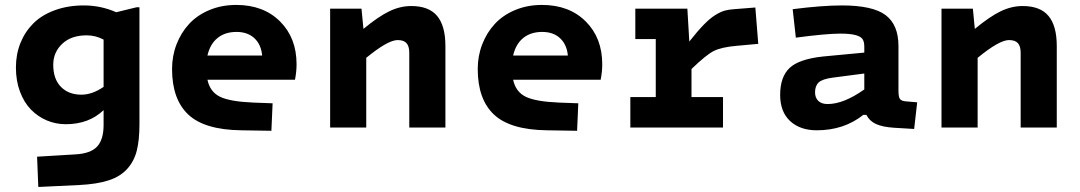

<svg xmlns="http://www.w3.org/2000/svg" viewBox="-20 -512 4336 771"><path d="M43.9 -241.2Q43.9 -293.9 62 -339.1Q80.1 -384.3 113.8 -418Q147.5 -451.7 200 -470.9Q252.4 -490.2 316.9 -490.2Q384.8 -490.2 446.8 -462.9L528.8 -482.9H540V-13.2Q540 50.3 529.3 92.8Q518.6 135.3 491 166Q463.4 196.8 416.5 212.2Q369.6 227.5 297.9 231L133.8 238.8L128.9 117.2L283.2 107.9Q344.2 104.5 370.1 76.4Q396 48.3 396 -9.8V-69.8Q336.9 -13.2 244.1 -13.2Q204.1 -13.2 168.2 -28.3Q132.3 -43.5 104.5 -71.8Q76.7 -100.1 60.3 -143.8Q43.9 -187.5 43.9 -241.2ZM193.8 -252Q193.8 -194.8 224.6 -163.3Q255.4 -131.8 307.1 -131.8Q350.1 -131.8 396 -163.1V-353Q363.8 -370.1 328.1 -370.1Q265.6 -370.1 229.7 -335.9Q193.8 -301.8 193.8 -252Z M996.6 -100.1 1074.7 -97.2 1069.8 13.2 948.7 11.2Q801.3 9.3 736.1 -52Q670.9 -113.3 670.9 -234.9Q670.9 -287.6 689 -334.2Q707 -380.9 739.5 -416Q772 -451.2 821 -471.7Q870.1 -492.2 928.7 -492.2Q1038.1 -492.2 1104.5 -426Q1170.9 -359.9 1170.9 -253.9Q1170.9 -224.6 1164.6 -191.9H813Q823.2 -143.1 863.5 -123.5Q903.8 -104 996.6 -100.1ZM929.7 -383.8Q883.8 -383.8 853.8 -359.6Q823.7 -335.4 813 -289.1H1032.7Q1028.8 -333 1001.7 -358.4Q974.6 -383.8 929.7 -383.8Z M1431.6 -477.1 1439.5 -396Q1499 -445.3 1543 -466.6Q1586.9 -487.8 1631.3 -487.8Q1702.1 -487.8 1735.4 -448Q1768.6 -408.2 1768.6 -327.1V0H1623.5V-299.8Q1623.5 -326.2 1612.5 -338.6Q1601.6 -351.1 1576.7 -351.1Q1537.6 -351.1 1450.7 -279.8V0H1305.7V-477.1Z M2224.1 -100.1 2302.2 -97.2 2297.4 13.2 2176.3 11.2Q2028.8 9.3 1963.6 -52Q1898.4 -113.3 1898.4 -234.9Q1898.4 -287.6 1916.5 -334.2Q1934.6 -380.9 1967 -416Q1999.5 -451.2 2048.6 -471.7Q2097.7 -492.2 2156.2 -492.2Q2265.6 -492.2 2332 -426Q2398.4 -359.9 2398.4 -253.9Q2398.4 -224.6 2392.1 -191.9H2040.5Q2050.8 -143.1 2091.1 -123.5Q2131.3 -104 2224.1 -100.1ZM2157.2 -383.8Q2111.3 -383.8 2081.3 -359.6Q2051.3 -335.4 2040.5 -289.1H2260.3Q2256.3 -333 2229.2 -358.4Q2202.1 -383.8 2157.2 -383.8Z M2511.2 -122.1H2613.3V-355H2531.2V-477.1H2740.2L2748 -345.2Q2780.3 -386.2 2805.4 -412.1Q2830.6 -438 2851.8 -451.2Q2873 -464.4 2889.2 -469Q2905.3 -473.6 2927.2 -475.1L3013.2 -481.9L3024.9 -335.9L2939 -328.1Q2877.4 -322.8 2846.9 -307.6Q2816.4 -292.5 2756.8 -234.9V-122.1H2883.3V0H2511.2Z M3587.9 -148.9Q3587.9 -123.5 3593.5 -115Q3599.1 -106.4 3617.7 -105L3663.1 -101.1L3650.9 5.9L3569.8 1Q3523.4 -2 3497.3 -14.2Q3471.2 -26.4 3459 -50.8H3446.8Q3369.1 11.2 3259.8 11.2Q3192.9 11.2 3152.8 -25.9Q3112.8 -63 3112.8 -130.9Q3112.8 -203.1 3150.6 -239Q3188.5 -274.9 3285.6 -285.2L3450.7 -300.8V-324.2Q3450.7 -344.2 3443.8 -354.7Q3437 -365.2 3415.8 -371.1Q3394.5 -377 3354 -377Q3297.9 -377 3175.8 -360.8L3163.1 -475.1Q3281.2 -490.2 3360.8 -490.2Q3484.4 -490.2 3536.1 -451.4Q3587.9 -412.6 3587.9 -327.1ZM3303.7 -94.2Q3367.7 -94.2 3450.7 -152.8V-216.8L3323.7 -200.2Q3282.7 -194.8 3267.8 -181.2Q3252.9 -167.5 3252.9 -141.1Q3252.9 -119.6 3265.9 -106.9Q3278.8 -94.2 3303.7 -94.2Z M3886.7 -477.1 3894.5 -396Q3954.1 -445.3 3998 -466.6Q4042 -487.8 4086.4 -487.8Q4157.2 -487.8 4190.4 -448Q4223.6 -408.2 4223.6 -327.1V0H4078.6V-299.8Q4078.6 -326.2 4067.6 -338.6Q4056.6 -351.1 4031.7 -351.1Q3992.7 -351.1 3905.8 -279.8V0H3760.7V-477.1Z"/></svg>

Font: IntelOne Mono Bold
Style: Regular
Weight: 700
Designer: Fred Shallcrass
Foundry: Frere-Jones Type LLC
Version: Version 1.200;hotconv 1.1.0;makeotfexe 2.6.0;FJTRelease1.2